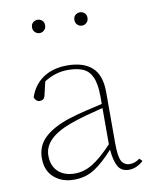

<svg xmlns="http://www.w3.org/2000/svg" viewBox="-81 -765 668 839"><g transform="rotate(-10 252.5 -345.0)"><path d="M424 12Q390 12 375.5 -14Q361 -40 357 -89Q311 -38 271.5 -12.5Q232 13 180 13Q127 13 92 -17.5Q57 -48 57 -104Q57 -158 95 -194Q133 -230 206 -254Q244 -266 282.5 -275Q321 -284 356 -292V-324Q356 -380 342.5 -410.5Q329 -441 302.5 -452.5Q276 -464 236 -464Q180 -464 130 -432L116 -372Q113 -360 107 -356Q101 -352 92 -352Q75 -352 68 -372Q86 -426 129.5 -455Q173 -484 236 -484Q308 -484 346 -449.5Q384 -415 384 -340V-112Q384 -52 396 -32Q408 -12 432 -12Q455 -12 476 -28L488 -16Q476 -4 459 4Q442 12 424 12ZM87 -110Q87 -64 114.5 -38.5Q142 -13 188 -13Q229 -13 267 -36Q305 -59 356 -113V-274Q320 -265 281 -254.5Q242 -244 207 -231Q87 -187 87 -110ZM143 -644Q132 -644 123 -652Q114 -660 114 -674Q114 -688 123 -695.5Q132 -703 143 -703Q154 -703 163 -695.5Q172 -688 172 -674Q172 -660 163 -652Q154 -644 143 -644ZM331 -644Q320 -644 311 -652Q302 -660 302 -674Q302 -688 311 -695.5Q320 -703 331 -703Q342 -703 351 -695.5Q360 -688 360 -674Q360 -660 351 -652Q342 -644 331 -644Z"/></g></svg>

Font: Source Serif 4 ExtraLight
Style: Regular
Weight: 200
Designer: Frank Grießhammer
Foundry: Adobe
Version: Version 4.005;hotconv 1.1.0;makeotfexe 2.6.0